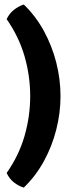

<svg xmlns="http://www.w3.org/2000/svg" viewBox="-20 -701 349 852"><path d="M85.5 131.5Q62.5 124.5 42 108.5Q21.5 92.5 9.5 66.5Q64 -11 89 -98Q114 -185 114 -274.5Q114 -364 89 -451Q64 -538 9.5 -616Q21.5 -641.5 42 -657.5Q62.5 -673.5 85.5 -681Q138.5 -630 174.8 -563.5Q211 -497 229.8 -423Q248.5 -349 248.5 -274.5Q248.5 -200 229.8 -126Q211 -52 174.8 14.2Q138.5 80.5 85.5 131.5Z"/></svg>

Font: Signika SC SemiBold
Style: Regular
Weight: 600
Designer: Anna Giedryś
Foundry: Anna Giedryś
Version: Version 2.000; ttfautohint (v1.8.3) -l 8 -r 50 -G 200 -x 9 -